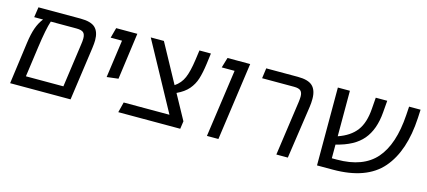

<svg xmlns="http://www.w3.org/2000/svg" viewBox="-48 -952 2985 1341"><g transform="rotate(15 1444.5 -281.5)"><path d="M544 -443Q544 -421 539 -384L485 0H48L89 -303Q98 -369 113.5 -412.5Q129 -456 155 -489H91L102 -563H406Q482 -563 513 -533.5Q544 -504 544 -443ZM461 -434Q461 -464 447 -476.5Q433 -489 396 -489H211Q191 -430 172 -292L142 -75H413L457 -389Q461 -413 461 -434Z M726 -489H644L664 -563H817L771 -226L688 -216Z M1188 -235 1286 -56 1278 0H830L849 -75H1180L914 -563H1009L1161 -284Q1204 -313 1224 -359.5Q1244 -406 1256 -491L1266 -563H1349L1339 -486Q1330 -419 1316 -374.5Q1302 -330 1272 -295Q1242 -260 1188 -235Z M1540 -489H1447L1469 -563H1633L1554 0H1471Z M2029 -396Q2032 -419 2032 -435Q2032 -463 2018.5 -476Q2005 -489 1970 -489H1739L1749 -563H1978Q2053 -563 2084.5 -533Q2116 -503 2116 -440Q2116 -411 2112 -383L2056 0H1973Z M2865 -563 2862 -503Q2849 -259 2736.5 -129.5Q2624 0 2382 0H2267V-563H2354V-234Q2441 -264 2484.5 -321.5Q2528 -379 2535 -483L2541 -563H2624L2617 -477Q2607 -351 2545.5 -278Q2484 -205 2354 -174V-75H2391Q2580 -75 2672 -180.5Q2764 -286 2778 -501L2782 -563Z"/></g></svg>

Font: FiraGO Book
Style: Italic
Weight: 350
Italic angle: -8°
Designer: bBox Type GmbH
Foundry: bBox Type GmbH
Version: Version 1.001